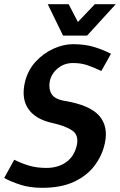

<svg xmlns="http://www.w3.org/2000/svg" viewBox="-33 -887 573 917"><path d="M468 -204Q456 -146 419.5 -97Q383 -48 321 -19Q259 10 169 10Q110 10 65 -4.5Q20 -19 -13 -37L35 -124Q71 -106 107.5 -95.5Q144 -85 189 -85Q244 -85 283 -112.5Q322 -140 334 -194Q344 -242 311.5 -264Q279 -286 215 -300Q136 -318 102.5 -366.5Q69 -415 85 -490Q98 -549 135.5 -590.5Q173 -632 221.5 -654Q270 -676 315 -676Q374 -676 418.5 -662Q463 -648 497 -630L451 -548Q413 -566 383 -576Q353 -586 316 -586Q274 -586 243.5 -561Q213 -536 205 -500Q198 -464 213 -438.5Q228 -413 277 -405Q396 -385 440.5 -334.5Q485 -284 468 -204ZM520 -867 383 -717H268L195 -867H295L339 -782L420 -867Z"/></svg>

Font: Epunda Sans SemiBold
Style: Italic
Weight: 600
Italic angle: -12.0243°
Designer: Simon Atzbach
Foundry: typofactur
Version: Version 2.204; ttfautohint (v1.8.4.7-5d5b)